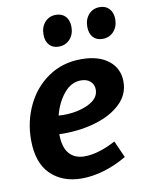

<svg xmlns="http://www.w3.org/2000/svg" viewBox="-87 -836 695 911"><g transform="rotate(-10 260.0 -381.0)"><path d="M164 -214V-213Q164 -150 190.5 -119.5Q217 -89 265 -89Q330 -89 415 -134L451 -53Q397 -21 341 -4.5Q285 12 234 12Q141 12 84 -43.5Q27 -99 27 -210Q27 -298 63.5 -375Q100 -452 168.5 -499Q237 -546 328 -546Q411 -546 459 -508Q507 -470 507 -406Q507 -345 462 -301.5Q417 -258 343.5 -235.5Q270 -213 185 -213Q170 -213 164 -214ZM176 -301Q184 -300 200 -300Q268 -300 319.5 -324.5Q371 -349 371 -392Q371 -417 354 -432Q337 -447 309 -447Q262 -447 227 -405Q192 -363 176 -301ZM172 -692Q172 -728 192.5 -751Q213 -774 246 -774Q275 -774 292 -755.5Q309 -737 309 -705Q309 -669 288 -646Q267 -623 234 -623Q205 -623 188.5 -641.5Q172 -660 172 -692ZM383 -692Q383 -728 403.5 -751Q424 -774 457 -774Q486 -774 503 -755Q520 -736 520 -705Q520 -669 499 -646Q478 -623 445 -623Q416 -623 399.5 -641.5Q383 -660 383 -692Z"/></g></svg>

Font: Bitter Pro
Style: Bold Italic
Weight: 700
Italic angle: -9°
Designer: Sol Matas, and Bitter project Authors
Foundry: Sol Matas
Version: Version 1.010